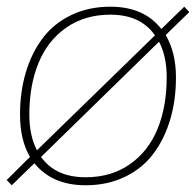

<svg xmlns="http://www.w3.org/2000/svg" viewBox="-24 -546 588 576"><path d="M11.2 9.8 -3.9 -5.9 65.9 -75.2Q36.1 -126 36.1 -202.1Q36.1 -270.5 53.5 -328.9Q70.8 -387.2 104 -431.4Q137.2 -475.6 189.5 -500.7Q241.7 -525.9 307.1 -525.9Q408.2 -525.9 460 -459L528.8 -525.9L543.9 -509.8L473.1 -440.9Q503.9 -388.2 503.9 -314Q503.9 -245.6 486.6 -187.3Q469.2 -128.9 436 -84.7Q402.8 -40.5 350.6 -15.4Q298.3 9.8 232.9 9.8Q132.8 9.8 79.1 -56.2ZM64 -202.1Q64 -138.7 86.9 -95.2L440.9 -439.9Q397.9 -502 307.1 -502Q230.5 -502 174.8 -463.1Q119.1 -424.3 91.6 -357.2Q64 -290 64 -202.1ZM232.9 -14.2Q309.6 -14.2 365.2 -53Q420.9 -91.8 448.5 -158.9Q476.1 -226.1 476.1 -314Q476.1 -377.4 453.1 -420.9L99.1 -75.2Q142.6 -14.2 232.9 -14.2Z"/></svg>

Font: Creato Display Thin
Style: Italic
Weight: 265
Italic angle: -10°
Version: Version 1.000